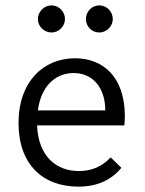

<svg xmlns="http://www.w3.org/2000/svg" viewBox="-20 -685 540 715"><path d="M172 -564C199 -564 222 -587 222 -614C222 -642 199 -665 172 -665C144 -665 121 -641 121 -614C121 -587 144 -564 172 -564ZM350 -564C377 -564 400 -587 400 -614C400 -642 377 -665 350 -665C322 -665 300 -642 300 -614C300 -586 322 -564 350 -564ZM272 10C340 10 393 -13 432 -60L392 -99C361 -65 321 -48 274 -48C192 -48 123 -100 118 -218H443C444 -229 445 -240 445 -251C445 -400 363 -468 259 -468C143 -468 49 -382 49 -227C49 -74 138 10 272 10ZM121 -274C134 -370 191 -413 254 -413C325 -413 372 -359 372 -274Z"/></svg>

Font: Inconsolata Thin
Style: Regular
Weight: 100
Monospace: yes
Designer: Raph Levien, Cyreal, Brenton Simpson
Foundry: Raph Levien, Cyreal, Google
Version: Version 3.100